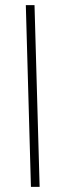

<svg xmlns="http://www.w3.org/2000/svg" viewBox="-20 -731 251 751"><path d="M101 0H135L115 -711H81Z"/></svg>

Font: Noto Sans Arabic UI Cn XLt
Style: Regular
Weight: 200
Width: 3
Designer: Monotype Design Team, Nadine Chahine and Nizar Qandah
Foundry: Monotype Imaging Inc.
Version: Version 2.010